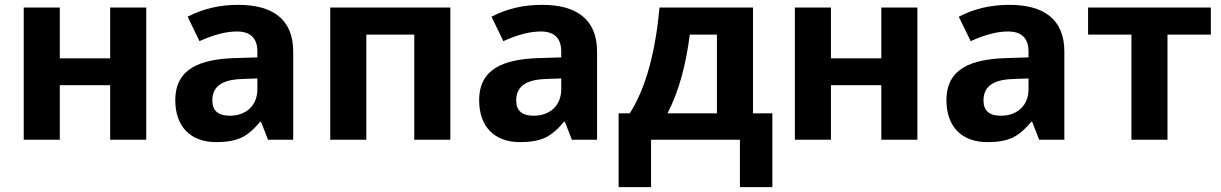

<svg xmlns="http://www.w3.org/2000/svg" viewBox="-20 -577 5044 793"><path d="M227 -546H78V0H227V-225H435V0H584V-546H435V-336H227Z M964 -557C887 -557 818 -541 755 -508L804 -407C863 -434 915 -447 958 -447C1015 -447 1043 -419 1043 -364V-340L948 -337C808 -332 704 -295 704 -163C704 -55 766 10 873 10C916 10 950 4 976 -8C1002 -20 1029 -43 1054 -74H1058L1087 0H1191V-364C1191 -500 1103 -557 964 -557ZM929 -99C881 -99 857 -120 857 -162C857 -230 912 -249 985 -251L1043 -253V-208C1043 -141 996 -99 929 -99Z M1840 -546H1344V0H1493V-434H1691V0H1840Z M2219 -557C2142 -557 2073 -541 2010 -508L2059 -407C2118 -434 2170 -447 2213 -447C2270 -447 2298 -419 2298 -364V-340L2203 -337C2063 -332 1959 -295 1959 -163C1959 -55 2021 10 2128 10C2171 10 2205 4 2231 -8C2257 -20 2284 -43 2309 -74H2313L2342 0H2446V-364C2446 -500 2358 -557 2219 -557ZM2184 -99C2136 -99 2112 -120 2112 -162C2112 -230 2167 -249 2240 -251L2298 -253V-208C2298 -141 2251 -99 2184 -99Z M2941 -109H2737C2785 -202 2813 -310 2829 -434H2941ZM2581 -109H2535V196H2669V0H3036V196H3170V-109H3090V-546H2704C2688 -373 2651 -218 2581 -109Z M3412 -546H3263V0H3412V-225H3620V0H3769V-546H3620V-336H3412Z M4149 -557C4072 -557 4003 -541 3940 -508L3989 -407C4048 -434 4100 -447 4143 -447C4200 -447 4228 -419 4228 -364V-340L4133 -337C3993 -332 3889 -295 3889 -163C3889 -55 3951 10 4058 10C4101 10 4135 4 4161 -8C4187 -20 4214 -43 4239 -74H4243L4272 0H4376V-364C4376 -500 4288 -557 4149 -557ZM4114 -99C4066 -99 4042 -120 4042 -162C4042 -230 4097 -249 4170 -251L4228 -253V-208C4228 -141 4181 -99 4114 -99Z M4981 -546H4474V-434H4653V0H4802V-434H4981Z"/></svg>

Font: Passageway
Style: Regular
Weight: 700
Foundry: Ascender Corporation
Version: Version 1.11